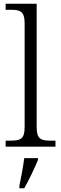

<svg xmlns="http://www.w3.org/2000/svg" viewBox="-20 -780 325 1021"><path d="M10 0H275V-32H254C197 -32 175 -39 175 -105V-760H10V-728H36C87 -728 111 -721 111 -655V-105C111 -39 89 -32 31 -32H10ZM83 208V221H109C133 180 164 113 182 71V61H109C103 107 93 161 83 208Z"/></svg>

Font: Noto Serif Ethiopic Light
Style: Regular
Weight: 300
Designer: Monotype Design Team
Foundry: Monotype Imaging Inc.
Version: Version 2.102